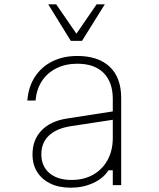

<svg xmlns="http://www.w3.org/2000/svg" viewBox="-20 -860 740 892"><path d="M514 -344V-305L304 -273Q240 -262 206 -229Q172 -196 172 -143Q172 -88 209.5 -56Q247 -24 312 -24Q370 -24 413 -48.5Q456 -73 480 -117Q504 -161 504 -219V-400Q504 -478 461.5 -521Q419 -564 339 -564Q285 -564 242.5 -543Q200 -522 175 -484Q150 -446 145 -393H107Q112 -457 142.5 -503.5Q173 -550 223.5 -575Q274 -600 339 -600Q437 -600 490 -549.5Q543 -499 543 -405V0H504V-69H484Q460 -31 412.5 -9.5Q365 12 309 12Q254 12 214.5 -7Q175 -26 153 -60.5Q131 -95 131 -143Q131 -210 172.5 -253.5Q214 -297 289 -309ZM467 -840 361 -670H309L204 -840H241L345 -689H325L429 -840Z"/></svg>

Font: Martian Mono SemiExpanded Thin
Style: Regular
Weight: 250
Monospace: yes
Version: Version 0.930